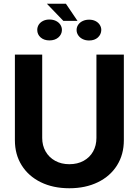

<svg xmlns="http://www.w3.org/2000/svg" viewBox="-20 -1000 744 1030"><path d="M644.4 -707V-247.5Q644.4 -171.4 608 -113.2Q571.6 -54.9 505.2 -22.5Q438.9 9.9 351.9 9.9Q264.9 9.9 198.8 -22.5Q132.7 -54.9 96.3 -113.2Q59.9 -171.4 59.9 -247.5V-707H206.4V-259.9Q206.4 -219.6 224.6 -187.6Q242.9 -155.6 276 -137.3Q309 -119.1 351.9 -119.1Q395.7 -119.1 428.7 -137.3Q461.8 -155.6 479.6 -187.6Q497.3 -219.6 497.3 -259.9V-707ZM395.7 -888.2H319.7L231.3 -980.1H333.5ZM245 -895.3Q264.7 -895.3 279.9 -887.9Q295.1 -880.5 303.7 -867.6Q312.2 -854.6 312.2 -839Q311.7 -815.3 293.2 -799.2Q274.6 -783.2 245.4 -783.2Q216.2 -783.2 198 -799.2Q179.8 -815.3 179.8 -839.4Q179.8 -855 188 -867.8Q196.3 -880.5 211.2 -887.9Q226.1 -895.3 245 -895.3ZM458.1 -894.5Q477.4 -894.5 492.1 -887.1Q506.8 -879.7 515.1 -866.9Q523.4 -854.2 523.4 -839Q522.8 -815.3 505.1 -799Q487.3 -782.8 458.1 -782.8Q438.8 -782.8 423.7 -790.2Q408.5 -797.6 399.7 -810.6Q390.9 -823.6 390.9 -839Q390.9 -854.7 399.7 -867.5Q408.5 -880.2 423.7 -887.3Q438.8 -894.5 458.1 -894.5Z"/></svg>

Font: WEMIX Pretendard Variable
Style: Regular
Weight: 400
Designer: Base glyphs from Inter by Rasmus Andersson; Hangeul glyphs from Noto Sans CJK(Source Han Sans) by Jang Soo-young and Kan
Foundry: Kil Hyung-jin
Version: Version 1.000;Glyphs 3.2 (3208)